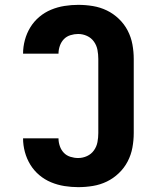

<svg xmlns="http://www.w3.org/2000/svg" viewBox="-20 -763 640 791"><path d="M302 8Q274 8 245.5 3.5Q217 -1 190.5 -12Q164 -23 142 -41.5Q120 -60 105 -84.5Q90 -109 82.5 -137Q75 -165 75 -193H221Q221 -177 226.5 -161Q232 -145 243 -133.5Q254 -122 270 -117Q286 -112 302 -112Q321 -112 338.5 -120Q356 -128 367 -143.5Q378 -159 381.5 -177.5Q385 -196 385 -215V-520Q385 -539 381.5 -557.5Q378 -576 367 -591.5Q356 -607 338.5 -615Q321 -623 302 -623Q286 -623 270 -618Q254 -613 243 -601.5Q232 -590 226.5 -574Q221 -558 221 -542H75Q75 -570 82.5 -598Q90 -626 105 -650.5Q120 -675 142 -693.5Q164 -712 190.5 -723Q217 -734 245.5 -738.5Q274 -743 302 -743Q333 -743 363 -738Q393 -733 420 -720Q447 -707 469.5 -685.5Q492 -664 506 -637Q520 -610 525.5 -580Q531 -550 531 -520V-215Q531 -185 525.5 -155Q520 -125 506 -98Q492 -71 469.5 -49.5Q447 -28 420 -15Q393 -2 363 3Q333 8 302 8Z"/></svg>

Font: Iosevka Curly Heavy Extended
Style: Regular
Weight: 900
Width: 7
Monospace: yes
Designer: Belleve Invis
Foundry: Belleve Invis
Version: Version 11.1.0; ttfautohint (v1.8.3)